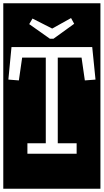

<svg xmlns="http://www.w3.org/2000/svg" viewBox="-32 -937 632 1170"><path d="M420 -792 401 -827 286 -763 166 -824 146 -790 272 -701H294ZM550 -452 530 -650H38L19 -452L83 -447L103 -586H247V-64H135V0H435V-64H320V-586H465L485 -447ZM-12 -917H580V213H-12Z"/></svg>

Font: Zilla Slab Regular Highlight
Style: Regular
Weight: 410
Designer: Typotheque Type Foundry
Foundry: Typotheque type foundry
Version: Version 1.0; 2017